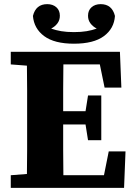

<svg xmlns="http://www.w3.org/2000/svg" viewBox="-20 -907 658 927"><path d="M32 -596V-657H559L566 -484H485L462 -596H286Q285 -536 285 -477.5Q285 -419 285 -370H393L405 -446H469V-230H405L393 -306H285Q285 -244 285 -183Q285 -122 286 -61H482L505 -176H586L579 0H32V-61L110 -67Q111 -126 111 -185.5Q111 -245 111 -304V-353Q111 -412 111 -471.5Q111 -531 110 -590ZM337 -696Q243 -696 193.5 -732.5Q144 -769 139 -830Q153 -887 208 -887Q235 -887 252 -872Q269 -857 269 -831Q269 -810 257.5 -794.5Q246 -779 227 -769Q249 -761 275.5 -756.5Q302 -752 337 -752Q372 -752 398.5 -756.5Q425 -761 447 -769Q428 -779 416.5 -794.5Q405 -810 405 -831Q405 -857 422 -872Q439 -887 466 -887Q521 -887 535 -830Q531 -769 481.5 -732.5Q432 -696 337 -696Z"/></svg>

Font: Source Serif 4 SmText
Style: Bold
Weight: 700
Designer: Frank Grießhammer
Foundry: Adobe
Version: Version 4.005;hotconv 1.1.0;makeotfexe 2.6.0